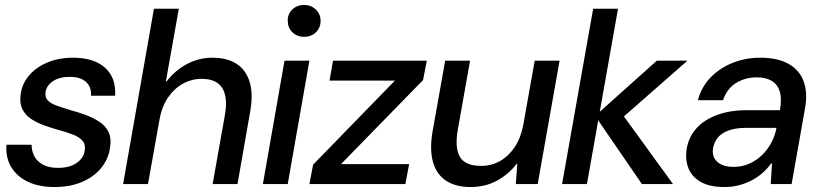

<svg xmlns="http://www.w3.org/2000/svg" viewBox="-20 -740 3294 772"><path d="M199 12Q137 12 92.5 -9Q48 -30 25 -68.5Q2 -107 6 -158H107Q107 -134 117.5 -113Q128 -92 151.5 -78.5Q175 -65 214 -65Q246 -65 269 -74.5Q292 -84 305.5 -100.5Q319 -117 321 -137Q324 -160 312 -174Q300 -188 275.5 -198Q251 -208 217 -217Q188 -225 158.5 -235.5Q129 -246 105.5 -261.5Q82 -277 70 -301Q58 -325 63 -360Q68 -402 96 -435.5Q124 -469 170 -488.5Q216 -508 274 -508Q357 -508 402 -468Q447 -428 443 -355H346Q348 -391 325.5 -411Q303 -431 260 -431Q218 -431 192 -413Q166 -395 163 -368Q161 -349 171.5 -337Q182 -325 205 -316.5Q228 -308 264 -297Q298 -288 328 -276.5Q358 -265 381.5 -249Q405 -233 416.5 -209Q428 -185 423 -150Q417 -102 387.5 -65.5Q358 -29 310 -8.5Q262 12 199 12Z M475 0 599 -705H699L647 -413H650Q686 -459 733.5 -483.5Q781 -508 834 -508Q893 -508 931 -483.5Q969 -459 984 -410Q999 -361 985 -286L935 0H835L884 -276Q897 -348 874 -385.5Q851 -423 791 -423Q751 -423 715.5 -403.5Q680 -384 655 -347Q630 -310 621 -257L575 0Z M1037 0 1124 -496H1224L1137 0ZM1203 -592Q1174 -592 1155.5 -610.5Q1137 -629 1137 -656Q1136 -683 1155 -701.5Q1174 -720 1203 -720Q1231 -720 1250 -701.5Q1269 -683 1269 -656Q1269 -629 1250.5 -610.5Q1232 -592 1203 -592Z M1224 0 1239 -78 1568 -416H1305L1319 -496H1696L1681 -418L1351 -80H1625L1610 0Z M1872 12Q1812 12 1773.5 -13.5Q1735 -39 1721 -88.5Q1707 -138 1719 -210L1770 -496H1870L1821 -220Q1808 -148 1828.5 -110.5Q1849 -73 1915 -73Q1956 -73 1990.5 -92.5Q2025 -112 2049.5 -148.5Q2074 -185 2084 -238L2130 -496H2230L2142 0H2054L2060 -81H2057Q2025 -39 1978 -13.5Q1931 12 1872 12Z M2561 0 2373 -274 2621 -496H2744L2449 -237L2461 -310L2686 0ZM2240 0 2365 -705H2465L2340 0Z M2893 12Q2834 12 2798.5 -8Q2763 -28 2749 -61.5Q2735 -95 2740 -135Q2747 -186 2778.5 -222Q2810 -258 2862.5 -277.5Q2915 -297 2985 -297H3116Q3124 -342 3115.5 -371Q3107 -400 3083.5 -414.5Q3060 -429 3023 -429Q2977 -429 2940 -406.5Q2903 -384 2887 -337H2786Q2801 -392 2838 -429.5Q2875 -467 2926.5 -487.5Q2978 -508 3037 -508Q3107 -508 3151 -483Q3195 -458 3211.5 -412.5Q3228 -367 3217 -305L3163 0H3079L3084 -83H3081Q3064 -60 3043.5 -42.5Q3023 -25 2999 -13Q2975 -1 2948.5 5.5Q2922 12 2893 12ZM2930 -69Q2964 -69 2993 -82Q3022 -95 3044.5 -117Q3067 -139 3082 -167.5Q3097 -196 3102 -226H2982Q2939 -226 2910 -215.5Q2881 -205 2866 -186.5Q2851 -168 2847 -143Q2842 -109 2864.5 -89Q2887 -69 2930 -69Z"/></svg>

Font: DM Sans 36pt Medium
Style: Italic
Weight: 500
Italic angle: -10°
Designer: Colophon Foundry, Jonny Pinhorn
Foundry: Colophon Foundry
Version: Version 4.004;gftools[0.9.30]